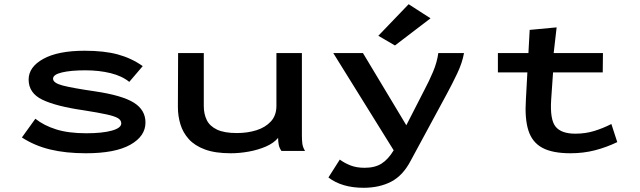

<svg xmlns="http://www.w3.org/2000/svg" viewBox="-20 -717 3040 912"><path d="M388 11Q292 11 218 -7Q144 -25 84 -64L148 -153Q188 -121 246.5 -102.5Q305 -84 390 -84Q466 -84 511 -96.5Q556 -109 556 -131Q556 -146 540.5 -155.5Q525 -165 486.5 -173.5Q448 -182 378 -193Q246 -212 181 -243.5Q116 -275 116 -339Q116 -399 186 -437.5Q256 -476 382 -476Q475 -476 539.5 -458.5Q604 -441 658 -403L594 -328Q560 -356 505.5 -369.5Q451 -383 385 -383Q317 -383 274.5 -373Q232 -363 232 -343Q232 -323 277 -311Q322 -299 432 -283Q560 -264 615.5 -229.5Q671 -195 671 -135Q671 -70 599 -29.5Q527 11 388 11Z M1076 11Q1002 11 953.5 -7Q905 -25 877 -56Q849 -87 837 -126.5Q825 -166 825 -209L826 -465H948V-213Q948 -176 962 -147Q976 -118 1010.5 -101.5Q1045 -85 1105 -85Q1156 -85 1198.5 -98.5Q1241 -112 1267 -140.5Q1293 -169 1293 -214V-465H1414V-73Q1414 -53 1416 -35.5Q1418 -18 1429 0H1317Q1307 -14 1304 -29.5Q1301 -45 1301 -62Q1280 -37 1243 -21Q1206 -5 1162 3Q1118 11 1076 11Z M1707 175Q1604 175 1540 126L1594 41Q1617 58 1645.5 69Q1674 80 1712 80Q1761 80 1792.5 60Q1824 40 1850 -3L1563 -465H1704L1910 -122L1995 -288Q2018 -331 2037 -376Q2056 -421 2062 -465H2184Q2176 -419 2152 -368.5Q2128 -318 2103 -272L1931 46Q1894 117 1838 146Q1782 175 1707 175ZM1856 -501 1777 -547 1921 -697 2025 -630Z M2345 -373V-465H2490L2496 -575L2624 -587L2610 -465H2844L2843 -373H2607L2598 -243Q2592 -149 2619 -115.5Q2646 -82 2713 -82Q2761 -82 2803 -95Q2845 -108 2884 -128L2912 -42Q2860 -17 2805.5 -3Q2751 11 2690 11Q2604 11 2556 -15Q2508 -41 2490 -97Q2472 -153 2478 -244L2485 -373Z"/></svg>

Font: Inconsolata ExtraExpanded
Style: Bold
Weight: 700
Width: 8
Monospace: yes
Designer: Raph Levien, Cyreal, Brenton Simpson
Foundry: Raph Levien, Cyreal, Google
Version: Version 3.100; ttfautohint (v1.8.4.7-5d5b)